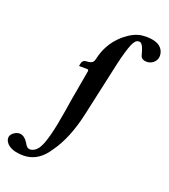

<svg xmlns="http://www.w3.org/2000/svg" viewBox="-298 -814 1022 1163"><g transform="rotate(20 213.0 -232.5)"><path d="M147.9 -188 181.2 -376Q183.6 -389.6 177.7 -391.1Q174.3 -391.6 169.9 -392.1H126Q120.6 -392.1 120.6 -395Q121.1 -396.5 121.1 -397L125 -414.1Q131.3 -433.1 151.9 -434.1Q186.5 -434.1 196.8 -451.7Q200.7 -459.5 203.1 -470.2Q225.1 -568.8 297.4 -634.8Q303.7 -640.6 309.1 -645Q364.7 -689.9 413.6 -696.3Q427.7 -697.8 441.9 -698.2Q541 -698.2 557.6 -636.2Q559.6 -627.4 560.1 -619.1Q560.1 -583 527.3 -564Q512.2 -556.2 496.1 -556.2Q465.3 -556.2 456.5 -578.1Q454.6 -583 451.7 -594.2Q449.2 -603 448.2 -606.9Q435.1 -650.9 418.5 -655.3Q414.1 -656.2 409.2 -655.8Q388.2 -655.8 371.6 -616.7Q354.5 -576.2 333 -484.9L254.9 -129.9Q218.8 34.2 146 135.7Q142.6 140.6 135.7 149.9Q131.8 155.8 129.9 158.2Q73.7 231 -8.8 232.9Q-96.2 232.9 -125.5 189.5Q-133.8 176.3 -133.8 163.1Q-133.8 139.2 -105.5 123Q-90.8 115.2 -76.2 115.2Q-46.4 116.2 -22.9 152.8Q-8.8 178.7 2.9 182.6Q7.3 184.1 13.2 184.1Q41 184.1 63.5 154.8Q66.4 150.9 67.9 147.9Q103.5 92.3 136.2 -114.3Q145 -171.4 147.9 -188Z"/></g></svg>

Font: Linux Libertine Capitals O
Style: Bold Italic Samll Caps
Weight: 400
Italic angle: -12°
Designer: Philipp H. Poll
Foundry: Philipp H. Poll
Version: Version 5.0.4